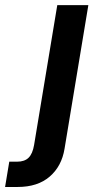

<svg xmlns="http://www.w3.org/2000/svg" viewBox="-129 -536 382 760"><path d="M97.7 -515.6H220.7L126.5 52.7Q115.2 122.1 67.6 163.1Q20 204.1 -59.1 204.1H-108.9L-92.3 104H-61.5Q-31.7 104 -15.9 88.4Q0 72.8 5.9 38.1Z"/></svg>

Font: Inter Display SemiBold
Style: Italic
Weight: 600
Italic angle: -9.39999°
Designer: Rasmus Andersson
Foundry: rsms
Version: Version 4.000;git-a52131595